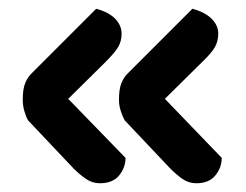

<svg xmlns="http://www.w3.org/2000/svg" viewBox="-20 -449 563 439"><path d="M267 -88Q267 -66 252.5 -48Q238 -30 208 -30Q191 -30 176.5 -40Q162 -50 148 -64L44 -174Q39 -183 35.5 -195.5Q32 -208 32 -221Q32 -246 38 -260Q44 -274 54 -283L200 -429Q229 -421 243.5 -406Q258 -391 258 -372Q258 -355 250.5 -342Q243 -329 221 -307L136 -223ZM487 -88Q487 -66 472.5 -48Q458 -30 429 -30Q411 -30 397 -40Q383 -50 369 -64L265 -174Q260 -183 256 -195.5Q252 -208 252 -221Q252 -246 258 -260Q264 -274 274 -283L420 -429Q449 -421 464 -406Q479 -391 479 -372Q479 -355 471.5 -341.5Q464 -328 442 -307L357 -223Z"/></svg>

Font: Baloo Thambi 2 SemiBold
Style: Regular
Weight: 600
Designer: Aadarsh Rajan and Ek Type
Foundry: Ek Type
Version: Version 1.640;hotconv 1.0.111;makeotfexe 2.5.65597; ttfautoh